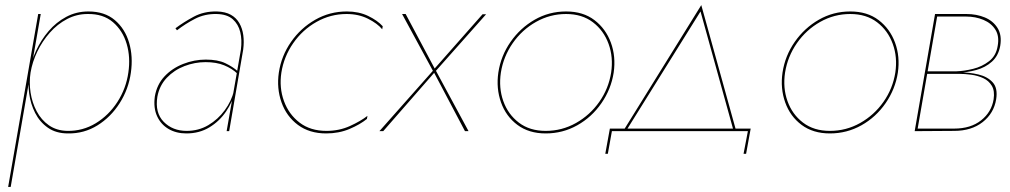

<svg xmlns="http://www.w3.org/2000/svg" viewBox="-20 -515 3966 754"><path d="M12 219 130 -460H140L22 219ZM494 -230Q485 -165 450 -110Q415 -55 362.5 -22.5Q310 10 247 9Q200 9 168 -13.5Q136 -36 118 -71.5Q100 -107 94.5 -148.5Q89 -190 95 -230Q102 -273 121.5 -315.5Q141 -358 171 -393Q201 -428 240.5 -449Q280 -470 327 -470Q391 -470 431 -436Q471 -402 487 -347.5Q503 -293 494 -230ZM484 -230Q493 -290 477.5 -342.5Q462 -395 423.5 -428Q385 -461 324 -460Q281 -460 243 -440Q205 -420 175.5 -386.5Q146 -353 126.5 -312.5Q107 -272 100 -230Q94 -192 100 -152Q106 -112 124 -78Q142 -44 172 -23Q202 -2 244 -1Q305 0 356 -31Q407 -62 441 -114.5Q475 -167 484 -230Z M598 -135Q588 -72 623 -36.5Q658 -1 713 -1Q760 -1 798 -23.5Q836 -46 862.5 -82Q889 -118 899 -159H904Q894 -116 868 -77.5Q842 -39 802.5 -15Q763 9 712 9Q672 9 642 -8.5Q612 -26 597 -58.5Q582 -91 588 -136Q596 -183 626 -215Q656 -247 699.5 -264Q743 -281 788 -281Q835 -281 864.5 -267Q894 -253 914 -235L912 -226Q891 -246 860.5 -258.5Q830 -271 787 -271Q745 -271 704.5 -255.5Q664 -240 635 -209.5Q606 -179 598 -135ZM669 -404Q701 -428 741 -449.5Q781 -471 832 -470Q865 -469 886.5 -457Q908 -445 920 -424Q932 -403 935.5 -376.5Q939 -350 935 -320L880 0H870L926 -320Q931 -358 923.5 -389Q916 -420 894 -439.5Q872 -459 831 -460Q784 -461 745.5 -441Q707 -421 675 -396Z M1085 -230Q1076 -171 1095 -118.5Q1114 -66 1156.5 -33.5Q1199 -1 1262 -1Q1312 -1 1354 -20Q1396 -39 1423 -60L1421 -48Q1394 -26 1352.5 -8.5Q1311 9 1261 9Q1195 9 1150 -24.5Q1105 -58 1085.5 -113Q1066 -168 1075 -230Q1085 -296 1123 -350.5Q1161 -405 1218 -437.5Q1275 -470 1342 -470Q1389 -470 1425.5 -452.5Q1462 -435 1483 -412L1481 -400Q1462 -423 1425 -441.5Q1388 -460 1341 -460Q1278 -460 1223 -429Q1168 -398 1131.5 -345.5Q1095 -293 1085 -230Z M1889 -459 1692 -237 1820 0H1806L1685 -229L1485 0H1470L1680 -237L1559 -460H1573L1687 -246L1875 -459Z M1937 -230Q1947 -296 1985 -350.5Q2023 -405 2079.5 -437.5Q2136 -470 2203 -470Q2270 -470 2314.5 -436Q2359 -402 2379 -347.5Q2399 -293 2390 -230Q2380 -165 2342 -110Q2304 -55 2247 -23Q2190 9 2123 9Q2057 9 2012 -24.5Q1967 -58 1947.5 -113Q1928 -168 1937 -230ZM1947 -230Q1938 -170 1956.5 -118Q1975 -66 2017.5 -33.5Q2060 -1 2123 -1Q2187 -1 2242 -32Q2297 -63 2333.5 -115Q2370 -167 2380 -230Q2389 -290 2370 -342.5Q2351 -395 2308.5 -427.5Q2266 -460 2203 -460Q2140 -460 2085 -429Q2030 -398 1993.5 -345.5Q1957 -293 1947 -230Z M2443 -8H2432L2734 -495L2869 -8H2859L2731 -470ZM2383 0 2367 89H2357L2375 -10H2928L2910 89H2900L2917 0Z M3053 -230Q3063 -296 3101 -350.5Q3139 -405 3195.5 -437.5Q3252 -470 3319 -470Q3386 -470 3430.5 -436Q3475 -402 3495 -347.5Q3515 -293 3506 -230Q3496 -165 3458 -110Q3420 -55 3363 -23Q3306 9 3239 9Q3173 9 3128 -24.5Q3083 -58 3063.5 -113Q3044 -168 3053 -230ZM3063 -230Q3054 -170 3072.5 -118Q3091 -66 3133.5 -33.5Q3176 -1 3239 -1Q3303 -1 3358 -32Q3413 -63 3449.5 -115Q3486 -167 3496 -230Q3505 -290 3486 -342.5Q3467 -395 3424.5 -427.5Q3382 -460 3319 -460Q3256 -460 3201 -429Q3146 -398 3109.5 -345.5Q3073 -293 3063 -230Z M3746 -231Q3787 -231 3822.5 -222.5Q3858 -214 3878.5 -191.5Q3899 -169 3892 -125Q3883 -70 3839 -35.5Q3795 -1 3727 -1L3578 0L3579 -10H3727Q3792 -10 3833 -42.5Q3874 -75 3882 -125Q3887 -158 3875 -178Q3863 -198 3841.5 -208Q3820 -218 3794.5 -221.5Q3769 -225 3746 -225H3616L3617 -231ZM3618 -235H3737Q3766 -236 3801 -244.5Q3836 -253 3864 -274.5Q3892 -296 3898 -335Q3905 -373 3889 -398.5Q3873 -424 3842 -437Q3811 -450 3774 -450H3654L3656 -460H3775Q3815 -460 3847.5 -446.5Q3880 -433 3897.5 -405Q3915 -377 3908 -335Q3901 -296 3875.5 -273Q3850 -250 3813.5 -240Q3777 -230 3737 -229H3617ZM3662 -460 3582 0H3572L3652 -460Z"/></svg>

Font: Jost Thin
Style: Italic
Weight: 200
Italic angle: -5°
Version: Version 3.710